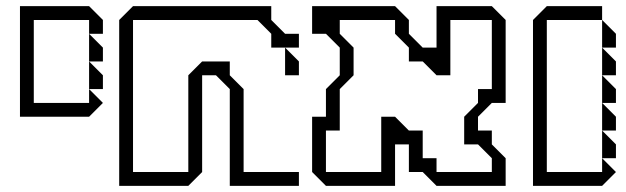

<svg xmlns="http://www.w3.org/2000/svg" viewBox="-20 -605 2037 625"><path d="M270 -405V-495L315 -450V-405ZM270 -315V-405L315 -360V-315ZM45 -225V-585H270L315 -540V-495H270V-540H90V-270H270V-315L315 -270L270 -225Z M908 -360V-450L953 -405V-360ZM368 0V-540L413 -585H863V-540L908 -495H953V-450H863V-495L818 -540H413V-45H593V-360L638 -405H728V-360L773 -315V-45H953V0H728V-315L683 -360H638V-45L593 0Z M1041 -180V-45H1221V-225H1266L1311 -180H1356V-90H1401V-45H1581V-90L1536 -135H1491V-225L1536 -270V-315H1581V-540H1446V-360H1401L1356 -405H1311V-450L1266 -495V-540H1086V-495L1131 -450V-360L1086 -315V-180ZM996 -45V-225H1041V-315L1086 -360V-450L1041 -495H996V-585H1266L1311 -540V-495L1356 -450H1401V-585H1581L1626 -540V-270H1581L1536 -225V-180H1581V-135L1626 -90V0H1401L1356 -45H1311V-135H1266V0H1041Z M1940 -450V-540L1985 -495V-450ZM1940 -360V-450L1985 -405V-360ZM1940 -270V-360L1985 -315V-270ZM1940 -180V-270L1985 -225V-180ZM1940 -90V-180L1985 -135V-90ZM1715 0V-540L1760 -585H1940V-540H1760V-45H1940V-90L1985 -45L1940 0Z"/></svg>

Font: Rubik Iso
Style: Regular
Weight: 400
Designer: Hubert and Fischer, NaN
Foundry: Hubert and Fischer, NaN
Version: Version 2.200